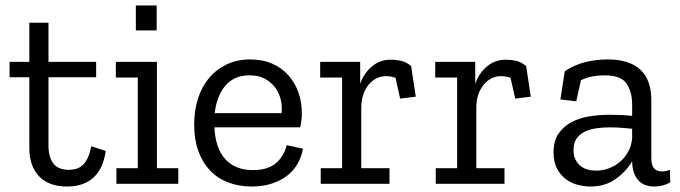

<svg xmlns="http://www.w3.org/2000/svg" viewBox="-20 -671 2484 701"><path d="M366 -120Q357 -55 321 -22.5Q285 10 225 10Q158 10 122.5 -27.5Q87 -65 87 -131V-389H15V-445H87V-588H157V-445H331V-389H157V-140Q157 -99 174 -75Q191 -51 232 -51Q245 -51 257.5 -54.5Q270 -58 280.5 -67Q291 -76 299.5 -93Q308 -110 313 -137L366 -120Z M405 0V-57H483V-388H403V-445H553V-57H631V0ZM476 -651H552V-560H476Z M1086 -128Q1081 -99 1067 -74Q1053 -49 1029.5 -30.5Q1006 -12 973 -1Q940 10 899 10Q852 10 813 -5Q774 -20 746.5 -49Q719 -78 704 -120Q689 -162 689 -216Q689 -268 703 -311.5Q717 -355 743.5 -386.5Q770 -418 808 -436Q846 -454 893 -454Q939 -454 974 -438.5Q1009 -423 1033 -396Q1057 -369 1069.5 -333.5Q1082 -298 1082 -259Q1082 -233 1076 -206H763Q766 -131 802 -90.5Q838 -50 904 -50Q957 -50 986.5 -74.5Q1016 -99 1027 -141ZM1008 -258Q1011 -283 1005 -307.5Q999 -332 984.5 -351.5Q970 -371 947 -383.5Q924 -396 891 -396Q860 -396 837.5 -385Q815 -374 800 -355Q785 -336 776 -311Q767 -286 764 -258Z M1405 -453Q1428 -453 1446 -448.5Q1464 -444 1481 -430L1498 -318L1441 -311L1424 -387Q1407 -393 1390 -393Q1351 -393 1325 -360.5Q1299 -328 1299 -276V-57H1402V0H1151V-57H1229V-388H1149V-445H1295V-365Q1308 -403 1337.5 -428Q1367 -453 1405 -453Z M1825 -453Q1848 -453 1866 -448.5Q1884 -444 1901 -430L1918 -318L1861 -311L1844 -387Q1827 -393 1810 -393Q1771 -393 1745 -360.5Q1719 -328 1719 -276V-57H1822V0H1571V-57H1649V-388H1569V-445H1715V-365Q1728 -403 1757.5 -428Q1787 -453 1825 -453Z M2042 -411Q2077 -434 2116 -444Q2155 -454 2199 -454Q2277 -454 2317.5 -417Q2358 -380 2358 -305V-93Q2358 -45 2396 -45Q2412 -45 2426 -51L2427 -5Q2415 2 2400 6Q2385 10 2369 10Q2330 10 2309.5 -14Q2289 -38 2288 -80V-82Q2267 -46 2228.5 -18Q2190 10 2136 10Q2114 10 2090 4Q2066 -2 2046.5 -16.5Q2027 -31 2014 -55Q2001 -79 2001 -115Q2001 -157 2019.5 -183.5Q2038 -210 2067.5 -225.5Q2097 -241 2134 -246.5Q2171 -252 2209 -252Q2229 -252 2249.5 -251Q2270 -250 2288 -248V-288Q2288 -336 2267.5 -366Q2247 -396 2187 -396Q2164 -396 2142.5 -392Q2121 -388 2101 -378L2084 -301L2026 -308ZM2288 -201Q2269 -203 2248.5 -204.5Q2228 -206 2205 -206Q2180 -206 2156.5 -202.5Q2133 -199 2114.5 -190Q2096 -181 2085 -165Q2074 -149 2074 -123Q2074 -102 2081.5 -87.5Q2089 -73 2101 -64Q2113 -55 2127.5 -51.5Q2142 -48 2157 -48Q2180 -48 2203 -56.5Q2226 -65 2244 -80.5Q2262 -96 2274 -118Q2286 -140 2288 -167Z"/></svg>

Font: Zilla Slab Regular
Style: Regular
Weight: 400
Designer: Typotheque.com
Foundry: Typotheque type foundry
Version: Version 1.0; 2017